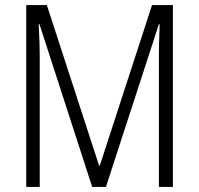

<svg xmlns="http://www.w3.org/2000/svg" viewBox="-20 -734 781 754"><path d="M342 0H396L604 -639H607C605 -583 604 -544 604 -517V0H659V-714H577L372 -84H369L164 -714H83V0H136V-517C136 -545 135 -583 132 -639H135Z"/></svg>

Font: Noto Sans Thai Cond Light
Style: Regular
Weight: 300
Width: 3
Designer: Monotype Design Team
Foundry: Monotype Imaging Inc.
Version: Version 2.002